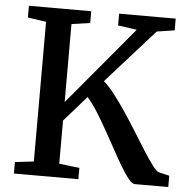

<svg xmlns="http://www.w3.org/2000/svg" viewBox="-53 -795 828 847"><g transform="rotate(5 361.5 -371.5)"><path d="M39.5 0V-51L122.5 -60.5V-679L41 -691V-743H317V-691L235 -679V-333.5L524 -679L440.5 -691V-743H691V-691L612.5 -679L399.5 -440.5Q424.5 -419 451.2 -383.8Q478 -348.5 505.8 -306.8Q533.5 -265 559.5 -223Q585.5 -181 608.2 -145.2Q631 -109.5 648.5 -86.8Q666 -64 676 -61L723 -50V0H575Q563 0 546.8 -19.8Q530.5 -39.5 511 -72.2Q491.5 -105 469.8 -145Q448 -185 425 -226Q402 -267 379 -303.5Q356 -340 334 -364.5L235 -251.5V-60.5L325 -50V0Z"/></g></svg>

Font: Merriweather Medium
Style: Regular
Weight: 500
Version: Version 2.100